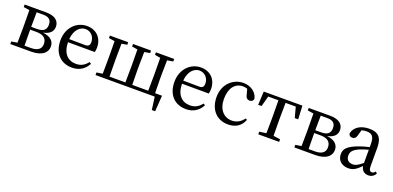

<svg xmlns="http://www.w3.org/2000/svg" viewBox="1 -1369 4854 2371"><g transform="rotate(20 2427.5 -183.0)"><path d="M219 -41C218 -97 217 -176 217 -230V-251H297C395 -251 437 -212 437 -141C437 -77 393 -41 302 -41ZM306 -480C379 -480 414 -450 414 -387C414 -320 378 -288 293 -288H217C217 -352 218 -427 219 -480ZM47 -519V-486L125 -474C126 -418 127 -342 127 -289V-230C127 -177 126 -101 125 -46L47 -34V0H320C472 0 529 -68 529 -140C529 -206 488 -257 379 -271C472 -289 504 -338 504 -393C504 -469 445 -519 331 -519Z M710 -306C721 -436 792 -492 859 -492C930 -492 980 -433 980 -365C980 -329 969 -304 921 -304ZM1061 -264C1066 -279 1069 -300 1069 -325C1069 -454 982 -534 864 -534C729 -534 613 -425 613 -256C613 -85 713 14 860 14C957 14 1027 -34 1067 -111L1045 -126C1006 -79 963 -47 891 -47C784 -47 711 -120 709 -265Z M1935 -41C1933 -97 1932 -176 1932 -230V-289C1932 -342 1933 -418 1935 -473L2012 -486V-519H1772V-486L1845 -473C1846 -418 1847 -342 1847 -289V-230C1847 -176 1846 -97 1845 -41H1635C1633 -97 1632 -176 1632 -230V-289C1632 -342 1633 -418 1635 -473L1708 -486V-519H1471V-486L1545 -474C1546 -418 1547 -342 1547 -289V-230C1547 -176 1546 -97 1545 -41H1336C1335 -97 1334 -176 1334 -230V-289C1334 -342 1335 -418 1336 -473L1408 -486V-519H1167V-486L1245 -474C1246 -418 1247 -342 1247 -289V-230C1247 -177 1246 -101 1245 -46L1167 -34V0H1945L1968 168H2012L2026 -41Z M2208 -306C2219 -436 2290 -492 2357 -492C2428 -492 2478 -433 2478 -365C2478 -329 2467 -304 2419 -304ZM2559 -264C2564 -279 2567 -300 2567 -325C2567 -454 2480 -534 2362 -534C2227 -534 2111 -425 2111 -256C2111 -85 2211 14 2358 14C2455 14 2525 -34 2565 -111L2543 -126C2504 -79 2461 -47 2389 -47C2282 -47 2209 -120 2207 -265Z M3092 -130C3057 -78 3002 -47 2939 -47C2834 -47 2758 -127 2758 -268C2758 -410 2826 -492 2926 -492C2943 -492 2964 -489 2985 -482L3006 -405C3012 -374 3029 -354 3064 -354C3090 -354 3106 -367 3112 -394C3097 -475 3017 -534 2920 -534C2787 -534 2664 -431 2664 -258C2664 -91 2763 14 2911 14C3013 14 3082 -35 3114 -120Z M3624 -480 3661 -342H3706L3697 -519H3189L3180 -342H3225L3262 -480H3396C3397 -424 3398 -344 3398 -289V-230C3398 -177 3397 -102 3396 -47L3306 -34V0H3580V-34L3490 -47C3489 -102 3488 -177 3488 -230V-289C3488 -344 3489 -424 3490 -480Z M3952 -41C3951 -97 3950 -176 3950 -230V-251H4030C4128 -251 4170 -212 4170 -141C4170 -77 4126 -41 4035 -41ZM4039 -480C4112 -480 4147 -450 4147 -387C4147 -320 4111 -288 4026 -288H3950C3950 -352 3951 -427 3952 -480ZM3780 -519V-486L3858 -474C3859 -418 3860 -342 3860 -289V-230C3860 -177 3859 -101 3858 -46L3780 -34V0H4053C4205 0 4262 -68 4262 -140C4262 -206 4221 -257 4112 -271C4205 -289 4237 -338 4237 -393C4237 -469 4178 -519 4064 -519Z M4654 -114C4593 -66 4568 -50 4529 -50C4478 -50 4440 -76 4440 -135C4440 -175 4457 -218 4553 -255C4577 -264 4615 -277 4654 -288ZM4828 -65C4814 -48 4802 -38 4784 -38C4759 -38 4744 -56 4744 -108V-346C4744 -482 4689 -534 4574 -534C4461 -534 4381 -483 4362 -399C4365 -372 4381 -357 4411 -357C4439 -357 4457 -374 4466 -408L4487 -483C4510 -489 4530 -492 4549 -492C4623 -492 4654 -464 4654 -356V-322C4610 -312 4563 -299 4528 -286C4385 -235 4347 -187 4347 -120C4347 -32 4412 14 4492 14C4558 14 4596 -15 4656 -74C4665 -21 4700 12 4754 12C4792 12 4823 -3 4848 -44Z"/></g></svg>

Font: Noto Serif SC Medium
Style: Regular
Weight: 500
Designer: Ryoko NISHIZUKA 西塚涼子 (kana & ideographs); Frank Grießhammer (Latin, Greek & Cyrillic); Wenlong ZHANG 张文龙 (bopomofo); San
Foundry: Adobe Systems Incorporated
Version: Version 1.001;PS 1.001;hotconv 16.6.54;makeotf.lib2.5.65590